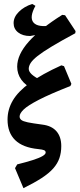

<svg xmlns="http://www.w3.org/2000/svg" viewBox="-20 -778 405 978"><path d="M99.4 180.5 56.5 78.5 67.6 59.4Q115.7 47.4 147.8 37.1Q180 26.8 196.3 17.2Q212.6 7.6 212.6 -0.9Q212.6 -9.5 204.4 -13Q196.2 -16.5 174.3 -18.7Q96.5 -26.3 57.5 -64.1Q18.4 -102 18.4 -168.8Q18.4 -220.6 45.4 -266.5Q72.4 -312.3 132.7 -356.2Q193.1 -400.1 292.7 -445.2L306.1 -440.9L343.6 -350.8L338.6 -339.9Q233.7 -298.6 177.7 -269.6Q121.7 -240.6 100.8 -220.5Q79.9 -200.3 79.9 -184.5Q79.9 -174.3 88.3 -167.2Q96.8 -160.1 121.4 -154.9Q146.1 -149.8 195.1 -143.4Q243.1 -137.6 267.6 -109.3Q292.1 -81 292.1 -34.1Q292.1 -0.4 282.6 27.4Q273.1 55.2 251.3 79.9Q229.5 104.6 192.3 128.8Q155.2 153 99.4 180.5ZM154.4 -320.8Q109.7 -342.4 88.6 -372.1Q67.5 -401.7 67.5 -438.4Q67.5 -500 127 -566.5Q186.4 -633 297 -702.3L311.5 -700.4L364.9 -619.5L363.3 -608.6Q290.2 -569.3 243.5 -541.1Q196.9 -513 171.5 -492.9Q146.2 -472.8 136.3 -457.3Q126.4 -441.8 126.4 -427.3Q126.4 -413.6 141.7 -399.2Q157.1 -384.9 192.3 -367.3ZM133.5 -594.6Q95.6 -594.6 72.5 -612.7Q49.3 -630.8 49.3 -660.4Q49.3 -691.3 76.1 -717.9Q102.9 -744.6 144 -757.8L160.5 -748.4Q128.2 -689.4 150.6 -663.2Q173.1 -637 242.6 -648.8L240.1 -619.7Q213 -611.5 186.9 -605.3Q160.9 -599 133.5 -594.6Z"/></svg>

Font: Alegreya
Style: Italic
Weight: 400
Italic angle: -7°
Designer: Juan Pablo del Peral
Foundry: Huerta Tipografica
Version: Version 2.009